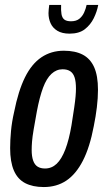

<svg xmlns="http://www.w3.org/2000/svg" viewBox="-20 -744 436 776"><path d="M157 12Q112 12 81.5 -4Q51 -20 36 -55Q21 -90 21 -145Q21 -178 24.5 -215Q28 -252 37 -291Q54 -377 81 -431.5Q108 -486 147.5 -512.5Q187 -539 238 -539Q284 -539 314.5 -523Q345 -507 360.5 -472.5Q376 -438 376 -381Q376 -348 371.5 -310.5Q367 -273 359 -234Q343 -149 315 -94.5Q287 -40 248 -14Q209 12 157 12ZM162 -63Q189 -63 209 -82Q229 -101 244 -140Q259 -179 269 -238Q276 -282 280 -309.5Q284 -337 285.5 -355Q287 -373 287 -386Q287 -414 281.5 -431Q276 -448 264 -456Q252 -464 233 -464Q208 -464 188 -445.5Q168 -427 154 -389.5Q140 -352 129 -294Q121 -250 116 -220.5Q111 -191 109.5 -172Q108 -153 108 -138Q108 -112 114 -95Q120 -78 132 -70.5Q144 -63 162 -63ZM261 -608Q231 -608 212 -619.5Q193 -631 184.5 -650Q176 -669 176 -691Q176 -699 177 -707Q178 -715 179 -724H227Q226 -702 228.5 -687Q231 -672 240 -665Q249 -658 267 -658Q288 -658 300.5 -668Q313 -678 320 -693.5Q327 -709 330 -724H377Q372 -697 359 -670.5Q346 -644 323 -626Q300 -608 261 -608Z"/></svg>

Font: Archivo ExtraCondensed Medium
Style: Italic
Weight: 500
Width: 2
Italic angle: -10°
Designer: Hector Gatti
Foundry: Omnibus-Type
Version: Version 2.001